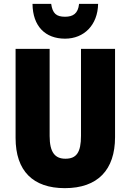

<svg xmlns="http://www.w3.org/2000/svg" viewBox="-20 -968 679 998"><path d="M490 -948H391C386 -897 359 -881 318 -881C273 -881 253 -898 246 -948H149C150 -831 216 -767 318 -767C417 -767 488 -838 490 -948ZM578 -255V-714H401V-262C401 -175 377 -143 320 -143C266 -143 238 -176 238 -261V-714H61V-251C61 -79 152 10 317 10C488 10 578 -85 578 -255Z"/></svg>

Font: Noto Sans Condensed Black
Style: Regular
Weight: 900
Width: 3
Designer: Monotype Design Team
Foundry: Monotype Imaging Inc.
Version: Version 2.013